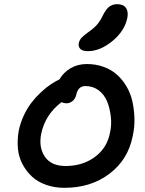

<svg xmlns="http://www.w3.org/2000/svg" viewBox="-20 -901 700 924"><path d="M402.8 -654.8Q377.9 -654.8 366.9 -665.3Q356 -675.8 358.9 -692.9Q362.3 -708 372.3 -719Q382.3 -730 404.8 -746.1Q433.1 -766.1 447.8 -783.2Q462.4 -800.3 476.1 -829.1Q491.2 -858.4 506.8 -869.6Q522.5 -880.9 543.9 -880.9Q573.7 -880.9 586.2 -863Q598.6 -845.2 592.8 -814.9Q580.1 -752 521 -703.4Q461.9 -654.8 402.8 -654.8ZM290 2.9Q242.2 2.9 201.7 -11.5Q161.1 -25.9 133.8 -51.3Q106.4 -76.7 88.1 -111.3Q69.8 -146 66.2 -186Q62.5 -226.1 69.8 -270Q77.6 -309.1 94.7 -345.5Q111.8 -381.8 132.6 -408.4Q153.3 -435.1 178.2 -458Q203.1 -481 224.4 -495.1Q245.6 -509.3 266.1 -519Q285.2 -552.2 319.3 -572.5Q353.5 -592.8 397.9 -592.8Q441.4 -592.8 478.5 -579.3Q515.6 -565.9 542.2 -542.2Q568.8 -518.6 588.4 -485.8Q607.9 -453.1 616.7 -414.6Q625.5 -376 627 -332.5Q628.4 -289.1 618.2 -244.1Q595.7 -131.8 506.3 -64.5Q417 2.9 290 2.9ZM178.2 -256.8Q165.5 -191.4 196 -146.7Q226.6 -102.1 295.9 -102.1Q377 -102.1 435.8 -145Q494.6 -188 508.8 -259.8Q518.1 -299.3 513.4 -339.6Q508.8 -379.9 495.6 -412.6Q482.4 -445.3 455.1 -466.1Q427.7 -486.8 391.1 -486.8Q356 -486.8 347.2 -445.8Q342.8 -425.8 329.3 -414.8Q315.9 -403.8 299.8 -403.8Q288.6 -403.8 275.9 -409.2Q197.3 -349.6 178.2 -256.8Z"/></svg>

Font: Shantell Sans Irregular Bouncy
Style: Italic
Weight: 500
Italic angle: -11.31°
Designer: Stephen Nixon, Anya Danilova, Shantell Martin
Foundry: Arrow Type
Version: Version 1.006;[9816181b4]